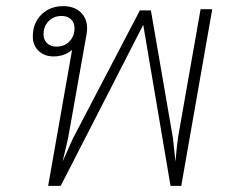

<svg xmlns="http://www.w3.org/2000/svg" viewBox="-20 -606 739 626"><path d="M672 -576 571 0H536L447 -525L178 0H137L215 -443Q189 -422 155 -422Q125 -422 106 -440Q87 -458 87 -487Q87 -531 115 -558.5Q143 -586 186 -586Q222 -586 243 -566Q264 -546 264 -513Q264 -507 262 -493L203 -161Q198 -137 184 -79L218 -155L436 -572H472L544 -155L552 -79Q557 -136 561 -161L634 -576ZM223 -514Q223 -532 211.5 -543Q200 -554 181 -554Q155 -554 138.5 -537Q122 -520 122 -494Q122 -476 133.5 -465Q145 -454 164 -454Q190 -454 206.5 -471Q223 -488 223 -514Z"/></svg>

Font: Sarabun Thin
Style: Italic
Weight: 250
Italic angle: -10°
Designer: Suppakit Chalermlarp | Katatrad Co.,Ltd.
Foundry: Cadson Demak Co.,Ltd.
Version: Version 1.000; ttfautohint (v1.6)